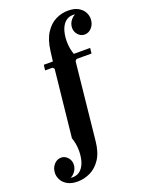

<svg xmlns="http://www.w3.org/2000/svg" viewBox="-298 -826 889 1171"><g transform="rotate(-20 146.5 -240.0)"><path d="M-3 260Q-43 260 -68.5 245.5Q-94 231 -105.5 209.5Q-117 188 -117 167Q-117 134 -97.5 111Q-78 88 -50 88Q-26 88 -8.5 107Q9 126 9 152Q9 181 -11.5 204.5Q-32 228 -58 228Q-83 228 -95 209Q-107 190 -108 174H-86Q-85 191 -66.5 208Q-48 225 -23 225Q9 225 30 204Q51 183 60 148.5Q69 114 67.5 75Q66 36 53 0L99 -435L89 -445H245L235 -435L183 64Q176 136 147.5 179Q119 222 79 241Q39 260 -3 260ZM41 -445 45 -480H346L342 -445ZM102 -464 112 -544Q121 -616 149 -659Q177 -702 215.5 -721Q254 -740 296 -740Q337 -740 362 -725.5Q387 -711 398.5 -690Q410 -669 410 -647Q410 -614 390.5 -591Q371 -568 343 -568Q319 -568 301.5 -587Q284 -606 284 -632Q284 -661 304.5 -684.5Q325 -708 351 -708Q377 -708 388.5 -689.5Q400 -671 401 -654H379Q378 -671 359.5 -688Q341 -705 316 -705Q284 -705 263 -684Q242 -663 233 -628.5Q224 -594 225.5 -555Q227 -516 240 -480L238 -464Z"/></g></svg>

Font: Brygada 1918
Style: Bold Italic
Weight: 700
Italic angle: -8°
Designer: Mateusz Machalski | Borys Kosmynka | Przemek Hoffer
Foundry: NIEPODLEGLA 2018
Version: Version 3.006